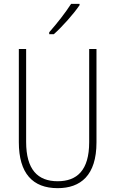

<svg xmlns="http://www.w3.org/2000/svg" viewBox="-20 -969 600 999"><path d="M394 -942V-949H350C319 -901 279 -850 236 -801V-791H260C303 -829 362 -895 394 -942ZM482 -228V-714H444V-229C444 -82 380 -26 280 -26C176 -26 116 -87 116 -231V-714H78V-229C78 -67 150 10 280 10C399 10 482 -56 482 -228Z"/></svg>

Font: Noto Sans Gurmukhi UI Condensed ExtraLight
Style: Regular
Weight: 200
Width: 3
Designer: Jelle Bosma - Monotype Design Team
Foundry: Monotype Imaging Inc.
Version: Version 2.004